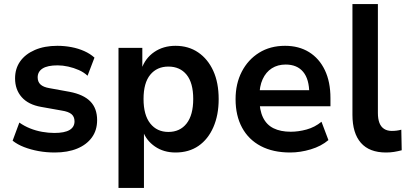

<svg xmlns="http://www.w3.org/2000/svg" viewBox="-20 -739 2003 943"><path d="M249 10Q207 10 169 3Q131 -4 98.5 -16.5Q66 -29 42 -48L75 -137Q99 -120 127.5 -108.5Q156 -97 187 -91.5Q218 -86 247 -86Q297 -86 321.5 -100.5Q346 -115 346 -143Q346 -166 331 -178.5Q316 -191 283 -196L182 -214Q119 -225 86.5 -262Q54 -299 54 -354Q54 -402 79 -437.5Q104 -473 151 -493.5Q198 -514 262 -514Q297 -514 331 -507.5Q365 -501 394 -488Q423 -475 444 -456L410 -367Q392 -384 367 -395Q342 -406 315 -412Q288 -418 263 -418Q213 -418 189 -402.5Q165 -387 165 -359Q165 -337 179 -324Q193 -311 223 -306L322 -288Q390 -275 423.5 -241Q457 -207 457 -149Q457 -99 431 -63.5Q405 -28 358.5 -9Q312 10 249 10Z M562 184V-504H679V-400H675Q693 -453 737.5 -483.5Q782 -514 842 -514Q906 -514 953.5 -481.5Q1001 -449 1027.5 -391Q1054 -333 1054 -252Q1054 -174 1028 -114.5Q1002 -55 955 -22.5Q908 10 842 10Q784 10 741 -19.5Q698 -49 681 -97H687V184ZM807 -91Q864 -91 896.5 -132.5Q929 -174 929 -253Q929 -332 896.5 -372Q864 -412 807 -412Q751 -412 718 -372Q685 -332 685 -253Q685 -174 718 -132.5Q751 -91 807 -91Z M1405 10Q1321 10 1261 -21.5Q1201 -53 1169 -112Q1137 -171 1137 -252Q1137 -328 1167.5 -387Q1198 -446 1252.5 -480Q1307 -514 1380 -514Q1448 -514 1498 -483Q1548 -452 1575.5 -394.5Q1603 -337 1603 -257V-217H1237V-296H1515L1499 -279Q1499 -350 1469 -386Q1439 -422 1383 -422Q1344 -422 1315 -403.5Q1286 -385 1270 -350Q1254 -315 1254 -265V-255Q1254 -199 1271.5 -162.5Q1289 -126 1323.5 -109Q1358 -92 1408 -92Q1446 -92 1486 -103Q1526 -114 1559 -141L1593 -51Q1558 -21 1506.5 -5.5Q1455 10 1405 10Z M1876 10Q1794 10 1752.5 -37.5Q1711 -85 1711 -175V-719H1836V-184Q1836 -155 1843.5 -135.5Q1851 -116 1866.5 -106Q1882 -96 1904 -96Q1917 -96 1928.5 -97.5Q1940 -99 1951 -102L1953 -1Q1934 4 1915.5 7Q1897 10 1876 10Z"/></svg>

Font: Nunitoga
Style: Bold
Weight: 700
Designer: Vernon Adams
Foundry: Vernon Adams
Version: Version 1.0